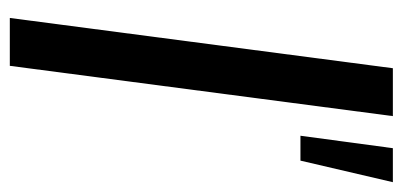

<svg xmlns="http://www.w3.org/2000/svg" viewBox="-240 -600 840 401"><g transform="rotate(90 180.5 -400.0)"><path d="M118 0H18L123 -800H223ZM316 -607H264L290 -800H361Z"/></g></svg>

Font: Tanohe Sans Medium
Style: Italic
Weight: 500
Designer: Village Type and Design LLC & Cristiano Sobral
Foundry: Cooper Hewitt Smithsonian Design Museum
Version: Version 1.00;September 29, 2021;FontCreator 13.0.0.2655 64-b